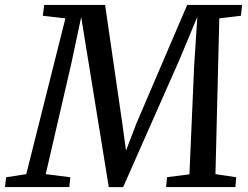

<svg xmlns="http://www.w3.org/2000/svg" viewBox="-56 -763 1013 783"><path d="M-35.7 0 -31 -40.2 51.1 -52.8 210.7 -688.1 118.5 -698.7 124.4 -743H372.6L443.7 -253.1L457.9 -148.9L499.9 -258.6L707.4 -743H931.3L926.4 -698.7L838.3 -688.1L822.7 -52.8L907.3 -40.2L904 0H621.3L625.3 -40.5L716.6 -52.1L735.6 -491.7L748.7 -694.1L674.2 -515.7L446 0.3L387.6 0L305.9 -503.7L275.1 -693.3L233.8 -499.4L130.5 -52.8L230.7 -40.2L226.7 0Z"/></svg>

Font: Merriweather 7pt Light
Style: Italic
Weight: 300
Italic angle: -7.8°
Designer: Eben Sorkin
Foundry: Eben Sorkin
Version: Version 2.200;gftools[0.9.31]